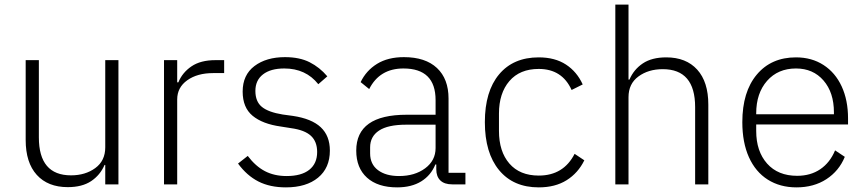

<svg xmlns="http://www.w3.org/2000/svg" viewBox="-20 -797 3742 830"><path d="M91 -192V-537H148V-203Q148 -39 287 -39Q349 -39 392 -70.5Q435 -102 435 -160V-537H492V0H435V-84H432Q413 -40 374 -14Q335 12 273 12Q187 12 139 -41Q91 -94 91 -192Z M689 0V-537H746V-441H751Q768 -483 807.5 -510Q847 -537 911 -537H949V-481H901Q833 -481 789.5 -450Q746 -419 746 -367V0Z M1009 -90 1051 -123Q1085 -78 1125.5 -57Q1166 -36 1219 -36Q1283 -36 1317 -63Q1351 -90 1351 -140Q1351 -185 1324 -210Q1297 -235 1238 -243L1194 -250Q1115 -261 1072 -296.5Q1029 -332 1029 -401Q1029 -473 1080 -511.5Q1131 -550 1212 -550Q1275 -550 1318.5 -528Q1362 -506 1395 -467L1356 -433Q1302 -501 1209 -501Q1150 -501 1117 -475.5Q1084 -450 1084 -404Q1084 -358 1112 -335Q1140 -312 1202 -302L1246 -296Q1327 -284 1366.5 -247Q1406 -210 1406 -146Q1406 -71 1355 -29Q1304 13 1216 13Q1147 13 1097 -12.5Q1047 -38 1009 -90Z M1520 -146Q1520 -301 1738 -301H1863V-364Q1863 -501 1724 -501Q1621 -501 1576 -412L1539 -442Q1563 -492 1610 -521Q1657 -550 1726 -550Q1819 -550 1869 -503Q1919 -456 1919 -371V-50H1992V0H1935Q1901 0 1883.5 -17Q1866 -34 1866 -65V-86H1862Q1843 -39 1801 -13Q1759 13 1697 13Q1613 13 1566.5 -29Q1520 -71 1520 -146ZM1863 -157V-258H1736Q1657 -258 1618.5 -232.5Q1580 -207 1580 -160V-134Q1580 -87 1614 -61.5Q1648 -36 1705 -36Q1773 -36 1818 -69.5Q1863 -103 1863 -157Z M2076 -269Q2076 -402 2137.5 -475.5Q2199 -549 2309 -549Q2379 -549 2426.5 -518Q2474 -487 2499 -432L2451 -408Q2410 -499 2309 -499Q2227 -499 2182 -446.5Q2137 -394 2137 -306V-231Q2137 -142 2182 -90Q2227 -38 2309 -38Q2416 -38 2464 -132L2506 -104Q2479 -49 2429.5 -18Q2380 13 2309 13Q2199 13 2137.5 -61.5Q2076 -136 2076 -269Z M2640 0V-777H2697V-453H2701Q2720 -497 2759 -523Q2798 -549 2860 -549Q2946 -549 2994 -496Q3042 -443 3042 -345V0H2985V-334Q2985 -498 2845 -498Q2783 -498 2740 -466.5Q2697 -435 2697 -377V0Z M3189 -269Q3189 -400 3251.5 -474.5Q3314 -549 3421 -549Q3489 -549 3540 -516Q3591 -483 3618.5 -423.5Q3646 -364 3646 -285V-259H3249V-231Q3249 -143 3296 -90Q3343 -37 3426 -37Q3484 -37 3526 -65.5Q3568 -94 3590 -147L3632 -119Q3607 -58 3552.5 -22.5Q3498 13 3423 13Q3352 13 3299 -20.5Q3246 -54 3217.5 -117.5Q3189 -181 3189 -269ZM3249 -303H3585V-311Q3585 -397 3540 -449Q3495 -501 3421 -501Q3343 -501 3296 -447.5Q3249 -394 3249 -307Z"/></svg>

Font: IBM Plex Sans JP Light
Style: Regular
Weight: 300
Designer: Mike Abbink; Paul van der Laan; Pieter van Rosmalen; Wujin Sim; Yejin Wi; Jinhee Kim; Boomi Park; Yona Kim; Kichan Ma
Foundry: Sandoll Inc.
Version: Version 1.002